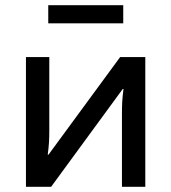

<svg xmlns="http://www.w3.org/2000/svg" viewBox="-20 -720 660 740"><path d="M80 0H177L453 -377H456C451 -339 450 -318 450 -280V0H540V-500H443L167 -124H164C169 -162 170 -183 170 -220V-500H80ZM455 -630V-700H166V-630Z"/></svg>

Font: Perun
Style: Regular
Weight: 400
Foundry: Copyright (c) Stefan Peev, Context Ltd, 2016
Version: Version 1.089